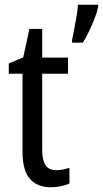

<svg xmlns="http://www.w3.org/2000/svg" viewBox="-20 -831 434 810"><path d="M217 -113Q231 -113 246 -116Q261 -119 273 -123V-57Q258 -50 237.5 -45.5Q217 -41 194 -41Q138 -41 106.5 -76Q75 -111 75 -191V-520H17V-563L78 -589L104 -709H158V-588H267V-520H158V-199Q158 -156 172 -134.5Q186 -113 217 -113ZM394 -801Q390 -781 379 -753Q368 -725 355 -697.5Q342 -670 329 -651H284V-662Q287 -676 292.5 -704.5Q298 -733 303 -763Q308 -793 309 -811H394Z"/></svg>

Font: Noto Sans Tamil UI Condensed
Style: Regular
Weight: 400
Width: 3
Designer: Jelle Bosma - Monotype Design Team
Foundry: Monotype Imaging Inc.
Version: Version 2.004; ttfautohint (v1.8.4.7-5d5b)